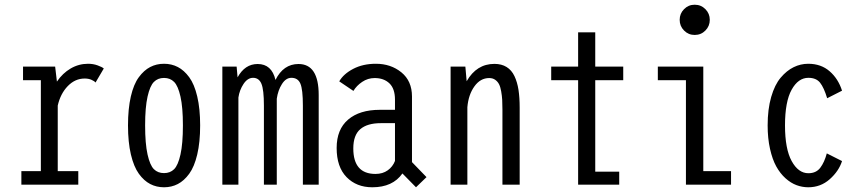

<svg xmlns="http://www.w3.org/2000/svg" viewBox="-20 -782 3640 813"><path d="M224.5 -57.5H311.5V0H70.5V-57.5H153V-442.5H77.5V-500H213.5L221 -436.5Q245 -472 279.2 -492Q313.5 -512 353 -512Q374.5 -512 393.2 -505.2Q412 -498.5 419.5 -492L384.5 -432.5Q380 -438.5 367.5 -444Q355 -449.5 338.5 -449.5Q298 -449.5 267 -417.5Q236 -385.5 224.5 -335Z M522 -251Q522 -321.5 534 -373.5Q546 -425.5 567.8 -455Q589.5 -484.5 616 -498.2Q642.5 -512 674.5 -512Q706.5 -512 733 -498.2Q759.5 -484.5 781.2 -455Q803 -425.5 815.2 -373.5Q827.5 -321.5 827.5 -251Q827.5 -180 815.2 -128Q803 -76 781.2 -46.2Q759.5 -16.5 733 -2.8Q706.5 11 674.5 11Q642.5 11 616 -2.8Q589.5 -16.5 568 -46.2Q546.5 -76 534.2 -128Q522 -180 522 -251ZM754.5 -251Q754.5 -327.5 744.2 -373Q734 -418.5 717.2 -435.2Q700.5 -452 674.5 -452Q648.5 -452 631.8 -435.2Q615 -418.5 604.8 -373Q594.5 -327.5 594.5 -251Q594.5 -173.5 604.8 -127.8Q615 -82 631.8 -65.5Q648.5 -49 674.5 -49Q700.5 -49 717.2 -65.5Q734 -82 744.2 -127.8Q754.5 -173.5 754.5 -251Z M921.5 0V-500H982L986 -454.5Q1017 -511 1071 -511Q1130.5 -511 1146.5 -443.5Q1180 -511 1244 -511Q1329.5 -511 1329.5 -379.5V0H1262.5V-335Q1262.5 -403 1252 -427.8Q1241.5 -452.5 1214 -452.5Q1190.5 -452.5 1173.8 -426Q1157 -399.5 1152 -364V0H1097.5V-335Q1097.5 -402 1087 -427.2Q1076.5 -452.5 1051.5 -452.5Q1028.5 -452.5 1011.2 -426.5Q994 -400.5 989.5 -369V0Z M1741.5 11 1684 -47.5Q1643 11 1556.5 11Q1489.5 11 1447.5 -32Q1405.5 -75 1405.5 -155.5Q1405.5 -234 1454 -275.5Q1502.5 -317 1588.5 -317H1652.5V-360Q1652.5 -406.5 1629 -429Q1605.5 -451.5 1566.5 -451.5Q1537.5 -451.5 1513.5 -435.2Q1489.5 -419 1476.5 -397L1416.5 -437.5Q1434.5 -469 1475.8 -490.5Q1517 -512 1571.5 -512Q1635 -512 1679.8 -475.5Q1724.5 -439 1724.5 -373.5V-95.5L1786 -32ZM1570 -45.5Q1600.5 -45.5 1621.8 -60.8Q1643 -76 1652.5 -100.5V-260.5H1592.5Q1535.5 -260.5 1505.8 -235.2Q1476 -210 1476 -153.5Q1476 -45.5 1570 -45.5Z M1888 0V-500H1950.5L1956 -438Q1998 -511.5 2073.5 -511.5Q2104 -511.5 2125.2 -498.2Q2146.5 -485 2158.5 -459.5Q2170.5 -434 2175.5 -401.5Q2180.5 -369 2180.5 -326V0H2107.5V-318.5Q2107.5 -342.5 2106.5 -359.5Q2105.5 -376.5 2102.2 -395.2Q2099 -414 2093.2 -425.2Q2087.5 -436.5 2077 -444Q2066.5 -451.5 2051.5 -451.5Q2014 -451.5 1988.8 -416.2Q1963.5 -381 1959 -328V0Z M2500.5 -55H2602V0H2428V-442.5H2314V-500H2428V-645H2500.5V-500H2619V-442.5H2500.5Z M2921.5 -634Q2895 -634 2876.5 -652.8Q2858 -671.5 2858 -698Q2858 -724.5 2876.5 -743.2Q2895 -762 2921.5 -762Q2948.5 -762 2967 -743.2Q2985.5 -724.5 2985.5 -698Q2985.5 -671.5 2967 -652.8Q2948.5 -634 2921.5 -634ZM2958 -57.5H3075.5V0H2884.5V-442.5H2765.5V-500H2958Z M3545.5 -100Q3532 -57.5 3493.5 -23.2Q3455 11 3402.5 11Q3377 11 3352.8 2Q3328.5 -7 3306 -27.2Q3283.5 -47.5 3267 -77.2Q3250.5 -107 3240.5 -151.8Q3230.5 -196.5 3230.5 -251Q3230.5 -319.5 3245.5 -371.5Q3260.5 -423.5 3285.8 -453.2Q3311 -483 3340.5 -497.5Q3370 -512 3402.5 -512Q3456.5 -512 3493 -480.2Q3529.5 -448.5 3545.5 -398L3482.5 -366Q3469 -411 3452.5 -431.8Q3436 -452.5 3403 -452.5Q3360 -452.5 3332 -402Q3304 -351.5 3304 -251Q3304 -151.5 3332.2 -100Q3360.5 -48.5 3403 -48.5Q3436 -48.5 3453.5 -71.8Q3471 -95 3481 -132.5Z"/></svg>

Font: League Mono Condensed Light
Style: Regular
Weight: 300
Width: 1
Designer: Tyler Finck
Foundry: The League of Moveable Type / Tyler Finck
Version: Version 2.210